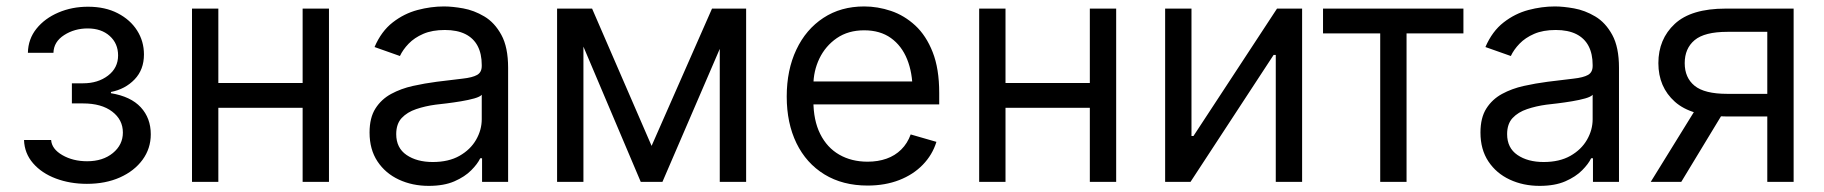

<svg xmlns="http://www.w3.org/2000/svg" viewBox="-20 -573 5749 605"><path d="M253.9 6.3Q200.7 6.3 156 -10.5Q111.3 -27.3 84.2 -58.6Q57.1 -89.8 55.7 -131.8H141.1Q143.1 -103.5 176.5 -84.2Q210 -64.9 254.4 -64.9Q304.2 -64.9 335.7 -90.8Q367.2 -116.7 367.2 -155.3Q367.2 -195.8 333.5 -221.4Q299.8 -247.1 241.7 -247.1H206.5V-310.5H241.7Q288.6 -310.5 320.3 -334.7Q352.1 -358.9 352.1 -398.4Q352.1 -436 325.7 -459.7Q299.3 -483.4 256.3 -483.4Q214.8 -483.4 182.1 -462.4Q149.4 -441.4 148.4 -406.7H67.9Q68.8 -450.2 95 -482.7Q121.1 -515.1 163.8 -533.4Q206.5 -551.8 257.3 -551.8Q311.5 -551.8 351.1 -531.2Q390.6 -510.7 412.1 -476.8Q433.6 -442.9 433.6 -401.4Q433.6 -353.5 404.1 -322.8Q374.5 -292 329.6 -283.2V-279.3Q392.1 -269 423.6 -234.9Q455.1 -200.7 455.1 -149.9Q455.1 -105 429.2 -69.6Q403.3 -34.2 357.9 -13.9Q312.5 6.3 253.9 6.3Z M952.1 -311.5V-233.4H648.4V-311.5ZM668 -545.9V0H585V-545.9ZM1016.6 -545.9V0H933.6V-545.9Z M1331.1 12.7Q1279.3 12.7 1236.8 -7.1Q1194.3 -26.9 1169.4 -64.5Q1144.5 -102.1 1144.5 -155.3Q1144.5 -202.1 1163.1 -231.2Q1181.6 -260.3 1212.6 -277.1Q1243.7 -293.9 1281 -302.2Q1318.4 -310.5 1356.4 -315.4Q1406.2 -321.8 1437.5 -325.2Q1468.8 -328.6 1483.4 -336.9Q1498 -345.2 1498 -365.2V-368.2Q1498 -403.3 1485.1 -428Q1472.2 -452.6 1446.3 -465.6Q1420.4 -478.5 1381.8 -478.5Q1341.8 -478.5 1313.7 -466.3Q1285.6 -454.1 1267.6 -435.3Q1249.5 -416.5 1240.2 -396.5L1160.2 -424.8Q1181.6 -474.6 1217.5 -502.4Q1253.4 -530.3 1295.7 -541.5Q1337.9 -552.7 1378.9 -552.7Q1405.3 -552.7 1439.5 -546.6Q1473.6 -540.5 1506.1 -521.2Q1538.6 -502 1559.8 -463.1Q1581.1 -424.3 1581.1 -359.4V0H1499V-74.2H1493.2Q1484.9 -56.6 1464.8 -36.4Q1444.8 -16.1 1411.9 -1.7Q1378.9 12.7 1331.1 12.7ZM1343.8 -62.5Q1393.6 -62.5 1428 -82Q1462.4 -101.6 1480.2 -132.6Q1498 -163.6 1498 -197.3V-274.4Q1492.7 -268.1 1474.6 -262.9Q1456.5 -257.8 1433.1 -253.9Q1409.7 -250 1387.7 -247.3Q1365.7 -244.6 1352.5 -243.2Q1319.8 -238.8 1291.5 -229.2Q1263.2 -219.7 1245.8 -201.2Q1228.5 -182.6 1228.5 -150.4Q1228.5 -106.9 1261 -84.7Q1293.5 -62.5 1343.8 -62.5Z M1999 0 1767.6 -545.9H1845.7L2033.2 -113.3L2223.6 -545.9H2302.7L2067.4 0ZM1735.4 0V-545.9H1818.4V0ZM2248 0V-545.9H2331.1V0Z M2713.9 11.7Q2635.3 11.7 2577.9 -23.4Q2520.5 -58.6 2489.7 -121.8Q2459 -185.1 2459 -268.6Q2459 -352.5 2489.3 -416.5Q2519.5 -480.5 2574.5 -516.6Q2629.4 -552.7 2703.1 -552.7Q2745.6 -552.7 2787.6 -538.6Q2829.6 -524.4 2864 -492.7Q2898.4 -460.9 2918.9 -408.7Q2939.5 -356.4 2939.5 -280.3V-244.1H2518.6V-316.4H2894L2855.5 -289.1Q2855.5 -343.8 2838.4 -386.2Q2821.3 -428.7 2787.4 -453.1Q2753.4 -477.5 2703.1 -477.5Q2652.8 -477.5 2616.9 -452.9Q2581.1 -428.2 2562 -388.7Q2543 -349.1 2543 -303.7V-255.9Q2543 -193.8 2564.5 -150.9Q2585.9 -107.9 2624.5 -85.7Q2663.1 -63.5 2713.9 -63.5Q2746.6 -63.5 2773.4 -73Q2800.3 -82.5 2819.8 -101.8Q2839.4 -121.1 2849.6 -149.4L2930.7 -126Q2918 -85 2887.9 -54Q2857.9 -22.9 2813.5 -5.6Q2769 11.7 2713.9 11.7Z M3432.6 -311.5V-233.4H3128.9V-311.5ZM3148.4 -545.9V0H3065.4V-545.9ZM3497.1 -545.9V0H3414.1V-545.9Z M4083 0H4000V-399.9H3993.2L3731.4 0H3651.4V-545.9H3734.4V-144.5H3740.7L4003.9 -545.9H4083Z M4329.1 0V-467.8H4148.9V-545.9H4591.3V-467.8H4412.1V0Z M4831.5 12.7Q4779.8 12.7 4737.3 -7.1Q4694.8 -26.9 4669.9 -64.5Q4645 -102.1 4645 -155.3Q4645 -202.1 4663.6 -231.2Q4682.1 -260.3 4713.1 -277.1Q4744.1 -293.9 4781.5 -302.2Q4818.8 -310.5 4856.9 -315.4Q4906.7 -321.8 4938 -325.2Q4969.2 -328.6 4983.9 -336.9Q4998.5 -345.2 4998.5 -365.2V-368.2Q4998.5 -403.3 4985.6 -428Q4972.7 -452.6 4946.8 -465.6Q4920.9 -478.5 4882.3 -478.5Q4842.3 -478.5 4814.2 -466.3Q4786.1 -454.1 4768.1 -435.3Q4750 -416.5 4740.7 -396.5L4660.6 -424.8Q4682.1 -474.6 4718 -502.4Q4753.9 -530.3 4796.1 -541.5Q4838.4 -552.7 4879.4 -552.7Q4905.8 -552.7 4939.9 -546.6Q4974.1 -540.5 5006.6 -521.2Q5039.1 -502 5060.3 -463.1Q5081.5 -424.3 5081.5 -359.4V0H4999.5V-74.2H4993.7Q4985.4 -56.6 4965.3 -36.4Q4945.3 -16.1 4912.4 -1.7Q4879.4 12.7 4831.5 12.7ZM4844.2 -62.5Q4894 -62.5 4928.5 -82Q4962.9 -101.6 4980.7 -132.6Q4998.5 -163.6 4998.5 -197.3V-274.4Q4993.2 -268.1 4975.1 -262.9Q4957 -257.8 4933.6 -253.9Q4910.2 -250 4888.2 -247.3Q4866.2 -244.6 4853 -243.2Q4820.3 -238.8 4792 -229.2Q4763.7 -219.7 4746.3 -201.2Q4729 -182.6 4729 -150.4Q4729 -106.9 4761.5 -84.7Q4793.9 -62.5 4844.2 -62.5Z M5631.8 0H5548.8V-472.7H5423.3Q5351.1 -472.7 5319.8 -446.5Q5288.6 -420.4 5288.6 -374Q5288.6 -328.1 5319.8 -302.7Q5351.1 -277.3 5422.4 -277.3H5584.5V-206.1H5417Q5309.6 -206.1 5257.6 -252.4Q5205.6 -298.8 5205.6 -374Q5205.6 -449.7 5257.3 -497.8Q5309.1 -545.9 5417.5 -545.9H5631.8ZM5277.8 0H5181.6L5334 -246.6H5427.2Z"/></svg>

Font: GitLab Sans
Style: Regular
Weight: 400
Designer: Rasmus Andersson
Foundry: Modifications by GitLab B.V., manufactured by rsms
Version: Version 4.000;git-c8fb6b7